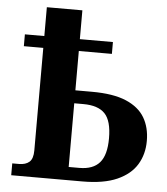

<svg xmlns="http://www.w3.org/2000/svg" viewBox="-54 -808 745 856"><g transform="rotate(5 319.0 -380.0)"><path d="M28 0V-53H58Q88 -53 104.5 -67.5Q121 -82 121 -119V-578H34V-631H121V-760H280V-631H428V-578H280V-402H354Q450 -402 507.5 -377.5Q565 -353 591 -309Q617 -265 617 -205Q617 -145 589 -99Q561 -53 501.5 -26.5Q442 0 346 0ZM328 -59Q389 -59 418.5 -93Q448 -127 448 -202Q448 -280 417.5 -312Q387 -344 321 -344H280V-59Z"/></g></svg>

Font: Noto Serif
Style: Bold
Weight: 700
Designer: Monotype Design Team
Foundry: Monotype Imaging Inc.
Version: Version 2.014